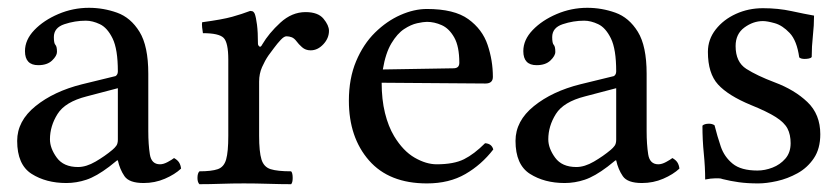

<svg xmlns="http://www.w3.org/2000/svg" viewBox="-20 -470 2149 492"><path d="M118 -375Q118 -359 122 -355Q126 -351 126 -337Q126 -327 113.5 -315Q101 -303 78 -303Q44 -303 44 -339Q44 -368 68 -393Q92 -418 129.5 -434Q167 -450 208 -450Q245 -450 280 -437.5Q315 -425 337.5 -388.5Q360 -352 360 -281V-134Q360 -100 364 -74.5Q368 -49 390 -49Q399 -49 410 -55Q421 -61 426 -65Q435 -60 439 -53.5Q443 -47 444 -38Q428 -23 402.5 -12Q377 -1 348 -1Q311 -1 299 -18.5Q287 -36 282 -59H280L260 -43Q227 -18 201.5 -9.5Q176 -1 150 -1Q98 -1 61 -24.5Q24 -48 24 -109Q24 -160 71 -198Q118 -236 190 -254L276 -275Q278 -276 280 -279Q282 -282 282 -287Q282 -344 268.5 -371.5Q255 -399 236 -408Q217 -417 200 -417Q172 -417 145 -408Q118 -399 118 -375ZM282 -244 202 -223Q147 -209 127.5 -178Q108 -147 108 -113Q108 -90 125.5 -66Q143 -42 180 -42Q201 -42 225 -56Q249 -70 268 -86Q274 -91 278 -96.5Q282 -102 282 -112Z M641 -358Q641 -354 644.5 -351Q648 -348 652 -356Q669 -385 698.5 -412Q728 -439 763 -439Q795 -439 809 -422Q823 -405 823 -391Q823 -372 808.5 -356.5Q794 -341 776 -341Q763 -341 754 -349Q745 -357 740 -364Q734 -372 727.5 -374.5Q721 -377 714 -377Q708 -377 699.5 -368Q691 -359 682.5 -347.5Q674 -336 668 -328Q659 -315 651.5 -298Q644 -281 644 -261V-122Q644 -81 650 -61.5Q656 -42 673.5 -36.5Q691 -31 726 -31Q730 -27 730 -14Q730 -2 726 2Q700 2 667.5 1Q635 0 605 0Q575 0 546 1Q517 2 491 2Q486 -3 486 -14Q486 -26 491 -31Q522 -31 538 -36.5Q554 -42 559.5 -61.5Q565 -81 565 -122V-317Q565 -361 553 -373Q541 -385 500 -385Q499 -390 498 -399.5Q497 -409 498 -413Q550 -420 575 -427Q600 -434 621 -442Q627 -442 629.5 -439.5Q632 -437 633 -434Q636 -426 638.5 -407Q641 -388 641 -358Z M1074 0Q977 0 925.5 -59Q874 -118 874 -212Q874 -269 892.5 -313Q911 -357 941 -386.5Q971 -416 1006 -431.5Q1041 -447 1074 -447Q1144 -447 1180 -421Q1216 -395 1229.5 -355Q1243 -315 1243 -273Q1243 -256 1224 -256L958 -258Q958 -215 966.5 -180.5Q975 -146 990 -121Q1013 -83 1042.5 -66Q1072 -49 1099 -49Q1143 -49 1169 -62Q1195 -75 1223 -103Q1240 -102 1244 -87Q1214 -48 1172.5 -24Q1131 0 1074 0ZM961 -292 1142 -295Q1157 -295 1157 -309Q1157 -351 1144 -374Q1131 -397 1112 -405.5Q1093 -414 1074 -414Q1065 -414 1049 -410.5Q1033 -407 1015.5 -395.5Q998 -384 983 -359Q968 -334 961 -292Z M1395 -375Q1395 -359 1399 -355Q1403 -351 1403 -337Q1403 -327 1390.5 -315Q1378 -303 1355 -303Q1321 -303 1321 -339Q1321 -368 1345 -393Q1369 -418 1406.5 -434Q1444 -450 1485 -450Q1522 -450 1557 -437.5Q1592 -425 1614.5 -388.5Q1637 -352 1637 -281V-134Q1637 -100 1641 -74.5Q1645 -49 1667 -49Q1676 -49 1687 -55Q1698 -61 1703 -65Q1712 -60 1716 -53.5Q1720 -47 1721 -38Q1705 -23 1679.5 -12Q1654 -1 1625 -1Q1588 -1 1576 -18.5Q1564 -36 1559 -59H1557L1537 -43Q1504 -18 1478.5 -9.5Q1453 -1 1427 -1Q1375 -1 1338 -24.5Q1301 -48 1301 -109Q1301 -160 1348 -198Q1395 -236 1467 -254L1553 -275Q1555 -276 1557 -279Q1559 -282 1559 -287Q1559 -344 1545.5 -371.5Q1532 -399 1513 -408Q1494 -417 1477 -417Q1449 -417 1422 -408Q1395 -399 1395 -375ZM1559 -244 1479 -223Q1424 -209 1404.5 -178Q1385 -147 1385 -113Q1385 -90 1402.5 -66Q1420 -42 1457 -42Q1478 -42 1502 -56Q1526 -70 1545 -86Q1551 -91 1555 -96.5Q1559 -102 1559 -112Z M1780 -148Q1785 -153 1797 -153Q1805 -153 1811 -149Q1818 -121 1827 -94.5Q1836 -68 1857.5 -50.5Q1879 -33 1921 -33Q1940 -33 1959.5 -40.5Q1979 -48 1992.5 -63.5Q2006 -79 2006 -103Q2006 -125 1998 -140.5Q1990 -156 1968 -170Q1946 -184 1904 -201Q1846 -225 1820 -253.5Q1794 -282 1794 -337Q1794 -369 1814 -394.5Q1834 -420 1866 -434.5Q1898 -449 1935 -449Q1974 -449 2008.5 -441.5Q2043 -434 2066 -430Q2066 -405 2063 -378Q2060 -351 2060 -324Q2058 -321 2052.5 -320Q2047 -319 2042 -319Q2032 -319 2028 -323Q2022 -366 2003.5 -385.5Q1985 -405 1965.5 -410.5Q1946 -416 1935 -416Q1910 -416 1887.5 -399.5Q1865 -383 1865 -352Q1865 -311 1892.5 -293.5Q1920 -276 1965 -259Q2016 -240 2049 -208.5Q2082 -177 2082 -126Q2082 -89 2065.5 -64.5Q2049 -40 2023.5 -26Q1998 -12 1971 -6Q1944 0 1923 0Q1895 0 1873.5 -3Q1852 -6 1832 -11Q1827 -13 1822 -13Q1817 -13 1812 -13Q1802 -13 1787 -10Q1787 -42 1783.5 -76.5Q1780 -111 1780 -148Z"/></svg>

Font: Triodion
Style: Regular
Weight: 400
Version: Version 1.201; ttfautohint (v1.8.4.7-5d5b)